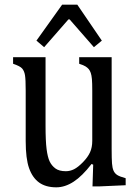

<svg xmlns="http://www.w3.org/2000/svg" viewBox="-20 -794 592 822"><path d="M36 -549H175V-257Q175 -190 179.5 -155.5Q184 -121 192.5 -103Q201 -85 217 -73Q233 -61 262 -61Q280 -61 297 -69.5Q314 -78 335 -99.5Q356 -121 365.5 -142Q375 -163 375 -191V-406Q375 -439 373.5 -455.5Q372 -472 368.5 -482Q365 -492 360 -498Q355 -504 346.5 -509.5Q338 -515 319 -521V-549H458V-157Q458 -114 459.5 -94.5Q461 -75 466 -63.5Q471 -52 481.5 -45Q492 -38 518 -31V-1L406 4H376L379 -89L372 -92Q332 -40 295 -16Q258 8 221 8Q176 8 147.5 -12.5Q119 -33 104.5 -74Q90 -115 90 -190V-406Q90 -454 87 -472Q84 -490 75 -500.5Q66 -511 36 -521ZM311 -774 416 -620 382 -592 278 -711H273L169 -592L136 -620L246 -774Z"/></svg>

Font: Myanglish
Style: Regular
Weight: 400
Designer: KyawKyaw ( MaYenGone)
Foundry: TattooFont3D
Version: Version 1.003 December 13, 2014